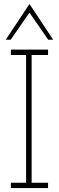

<svg xmlns="http://www.w3.org/2000/svg" viewBox="-20 -951 298 971"><path d="M223 0V-27H140V-673H223V-700H35V-673H112V-27H35V0ZM34 -750Q58 -784 81.5 -818.5Q105 -853 129 -887Q153 -853 176.5 -818.5Q200 -784 224 -750H249Q219 -795 189 -840.5Q159 -886 129 -931Q99 -886 69 -840.5Q39 -795 9 -750Z"/></svg>

Font: Josefin Slab Thin Light
Style: Regular
Weight: 300
Version: Version 2.000